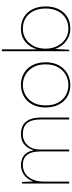

<svg xmlns="http://www.w3.org/2000/svg" viewBox="615 -1368 765 2035"><g transform="rotate(-90 997.5 -350.5)"><path d="M70 0V-499H86L92 -382Q118 -447 162.5 -479Q207 -511 269 -511Q298 -511 329.5 -500Q361 -489 386.5 -459.5Q412 -430 423 -374Q437 -431 478.5 -471Q520 -511 593 -511Q648 -511 687 -489.5Q726 -468 747.5 -421Q769 -374 769 -296V0H749V-298Q749 -399 710.5 -445Q672 -491 593 -491Q549 -491 511.5 -470Q474 -449 452 -407.5Q430 -366 430 -303V0H410V-303Q410 -400 373.5 -445.5Q337 -491 269 -491Q215 -491 175 -464.5Q135 -438 112.5 -387Q90 -336 90 -260V0Z M1112 12Q1045 12 991.5 -19Q938 -50 907 -109Q876 -168 876 -249Q876 -331 907.5 -390Q939 -449 993.5 -480Q1048 -511 1115 -511Q1184 -511 1238 -480Q1292 -449 1323.5 -390Q1355 -331 1355 -249Q1355 -168 1322.5 -109Q1290 -50 1235.5 -19Q1181 12 1112 12ZM1113 -8Q1169 -8 1219 -34.5Q1269 -61 1301 -115Q1333 -169 1333 -250Q1333 -329 1301.5 -383Q1270 -437 1220.5 -464Q1171 -491 1115 -491Q1059 -491 1009.5 -464Q960 -437 929 -383Q898 -329 898 -249Q898 -169 928.5 -115Q959 -61 1008 -34.5Q1057 -8 1113 -8Z M1710 12Q1660 12 1617 -9Q1574 -30 1542.5 -67Q1511 -104 1496 -150L1488 0H1472V-713H1492V-338Q1513 -416 1570.5 -463.5Q1628 -511 1710 -511Q1785 -511 1838 -477Q1891 -443 1919 -383.5Q1947 -324 1947 -249Q1947 -173 1919 -114Q1891 -55 1838.5 -21.5Q1786 12 1710 12ZM1710 -8Q1774 -8 1822 -37.5Q1870 -67 1897.5 -121.5Q1925 -176 1925 -249Q1925 -324 1897.5 -378.5Q1870 -433 1822 -462Q1774 -491 1710 -491Q1650 -491 1602 -460Q1554 -429 1526.5 -374.5Q1499 -320 1499 -249Q1499 -182 1526.5 -127Q1554 -72 1602 -40Q1650 -8 1710 -8Z"/></g></svg>

Font: DM Sans 20pt Thin
Style: Regular
Weight: 250
Version: Version 4.004;gftools[0.9.30]